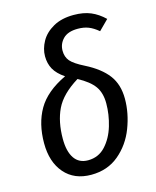

<svg xmlns="http://www.w3.org/2000/svg" viewBox="-114 -828 749 919"><g transform="rotate(-15 260.5 -368.5)"><path d="M490 -689 442 -641Q417 -662 394 -671Q371 -680 341 -680Q292 -680 268 -655.5Q244 -631 244 -597Q244 -566 261.5 -545.5Q279 -525 329 -500Q402 -463 437.5 -416Q473 -369 473 -298Q473 -227 445.5 -155Q418 -83 361.5 -35.5Q305 12 224 12Q140 12 92 -43.5Q44 -99 44 -192Q44 -289 84.5 -359Q125 -429 224 -476Q187 -501 171.5 -529Q156 -557 156 -593Q156 -630 176 -666Q196 -702 237.5 -725.5Q279 -749 339 -749Q388 -749 423.5 -734Q459 -719 490 -689ZM136 -189Q136 -127 159 -93Q182 -59 227 -59Q279 -59 313.5 -96.5Q348 -134 364.5 -189.5Q381 -245 381 -300Q381 -352 357.5 -385Q334 -418 278 -448Q195 -397 165.5 -335.5Q136 -274 136 -189Z"/></g></svg>

Font: Fira Sans Condensed
Style: Italic
Weight: 400
Width: 3
Italic angle: -8°
Designer: bBox Type GmbH & Carrois Corporate GbR & Edenspiekermann AG
Foundry: bBox Type GmbH & Carrois Corporate GbR & Edenspiekermann AG
Version: Version 4.301